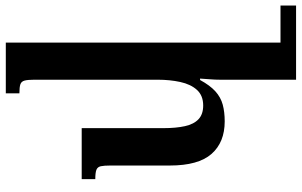

<svg xmlns="http://www.w3.org/2000/svg" viewBox="-214 -586 1065 678"><g transform="rotate(-90 319.0 -247.5)"><path d="M229 13Q155 13 114 -33.5Q73 -80 73 -181V-390Q73 -413 70.5 -424.5Q68 -436 58 -440Q48 -444 25 -444V-492H205V-203Q205 -159 212 -127.5Q219 -96 236.5 -79.5Q254 -63 285 -63Q320 -63 340 -85Q360 -107 368 -144Q376 -181 376 -223V-660Q376 -682 373 -693.5Q370 -705 360 -708.5Q350 -712 328 -712V-760H507V265H376V-3Q376 -21 377.5 -38.5Q379 -56 380 -74H375Q356 -39 335 -20Q314 -1 288 6Q262 13 229 13ZM489 265V210H638V265Z"/></g></svg>

Font: Noto Serif Armenian SemiBold
Style: Regular
Weight: 600
Version: Version 2.007